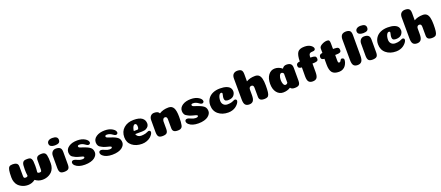

<svg xmlns="http://www.w3.org/2000/svg" viewBox="118 -2189 8494 3694"><g transform="rotate(-20 4365.0 -342.5)"><path d="M590 -150Q616 -150 622.5 -162.5Q629 -175 629 -209L630 -388Q630 -434 656 -455.5Q682 -477 744 -477Q771 -477 788 -471Q805 -465 817.5 -451.5Q830 -438 836.5 -410.5Q843 -383 846 -344.5Q849 -306 849 -246Q849 -193 832.5 -149.5Q816 -106 790.5 -79Q765 -52 731 -33.5Q697 -15 663 -7.5Q629 0 595 0Q514 0 446 -51Q379 0 298 0Q264 0 230.5 -7.5Q197 -15 162.5 -33.5Q128 -52 102 -79Q76 -106 59.5 -149.5Q43 -193 43 -246Q43 -345 52 -392.5Q61 -440 82 -458.5Q103 -477 148 -477Q190 -477 215 -467Q240 -457 250.5 -438Q261 -419 261 -388L262 -210Q262 -195 262.5 -188.5Q263 -182 265 -172.5Q267 -163 271 -159.5Q275 -156 282 -153Q289 -150 300 -150Q340 -150 347 -173Q338 -233 338 -302Q338 -360 342 -392.5Q346 -425 359.5 -445Q373 -465 393 -471Q413 -477 450 -477Q483 -477 502 -471Q521 -465 533 -445Q545 -425 549 -392.5Q553 -360 553 -302Q553 -232 545 -172Q552 -150 590 -150Z M933 -616Q933 -649 961.5 -670.5Q990 -692 1042 -692Q1151 -692 1151 -616Q1151 -574 1123.5 -557Q1096 -540 1042 -540Q995 -540 964 -558Q933 -576 933 -616ZM1150 -107Q1150 -47 1125 -23.5Q1100 0 1037 0Q978 0 956.5 -27.5Q935 -55 935 -118V-364Q935 -415 962.5 -446Q990 -477 1036 -477Q1090 -477 1120 -453.5Q1150 -430 1150 -367Z M1476 -484Q1569 -484 1631 -446Q1693 -408 1693 -363Q1693 -350 1682 -339Q1671 -328 1654 -328Q1639 -328 1621 -338.5Q1603 -349 1587 -361Q1571 -373 1545 -383Q1519 -393 1490 -393Q1451 -393 1451 -369Q1451 -352 1471 -342Q1491 -332 1529.5 -321Q1568 -310 1588 -300Q1663 -271 1691 -237.5Q1719 -204 1719 -149Q1719 -122 1704 -95.5Q1689 -69 1659 -45.5Q1629 -22 1577.5 -7.5Q1526 7 1460 7Q1331 7 1267 -52Q1236 -81 1236 -112Q1236 -131 1248.5 -142Q1261 -153 1284 -153Q1307 -153 1354 -130.5Q1401 -108 1441 -108Q1496 -108 1496 -135Q1496 -149 1467 -157.5Q1438 -166 1391 -178Q1344 -190 1316 -208Q1272 -227 1254.5 -255.5Q1237 -284 1237 -325Q1237 -395 1303.5 -439.5Q1370 -484 1476 -484Z M2038 -484Q2131 -484 2193 -446Q2255 -408 2255 -363Q2255 -350 2244 -339Q2233 -328 2216 -328Q2201 -328 2183 -338.5Q2165 -349 2149 -361Q2133 -373 2107 -383Q2081 -393 2052 -393Q2013 -393 2013 -369Q2013 -352 2033 -342Q2053 -332 2091.5 -321Q2130 -310 2150 -300Q2225 -271 2253 -237.5Q2281 -204 2281 -149Q2281 -122 2266 -95.5Q2251 -69 2221 -45.5Q2191 -22 2139.5 -7.5Q2088 7 2022 7Q1893 7 1829 -52Q1798 -81 1798 -112Q1798 -131 1810.5 -142Q1823 -153 1846 -153Q1869 -153 1916 -130.5Q1963 -108 2003 -108Q2058 -108 2058 -135Q2058 -149 2029 -157.5Q2000 -166 1953 -178Q1906 -190 1878 -208Q1834 -227 1816.5 -255.5Q1799 -284 1799 -325Q1799 -395 1865.5 -439.5Q1932 -484 2038 -484Z M2630 6Q2508 6 2428.5 -57Q2349 -120 2349 -229Q2349 -347 2427.5 -415.5Q2506 -484 2630 -484Q2747 -484 2801.5 -442.5Q2856 -401 2856 -329Q2856 -315 2852.5 -302Q2849 -289 2841.5 -276.5Q2834 -264 2821.5 -253.5Q2809 -243 2793 -234.5Q2777 -226 2755 -221.5Q2733 -217 2708 -217L2567 -216Q2577 -184 2603 -165.5Q2629 -147 2669 -147Q2712 -147 2757 -158Q2776 -163 2798.5 -174Q2821 -185 2831 -185Q2848 -185 2857.5 -175Q2867 -165 2867 -150Q2867 -132 2851 -106.5Q2835 -81 2806.5 -55.5Q2778 -30 2731 -12Q2684 6 2630 6ZM2562 -280Q2631 -281 2637 -281Q2652 -281 2659 -299Q2664 -312 2664 -335Q2664 -398 2626 -398Q2612 -398 2598.5 -383Q2585 -368 2575 -340.5Q2565 -313 2562 -280Z M3257 -269Q3257 -325 3213 -325Q3192 -325 3178.5 -307.5Q3165 -290 3163 -261V-107Q3163 -46 3138 -23Q3113 0 3050 0Q2991 0 2969.5 -27.5Q2948 -55 2948 -118V-364Q2948 -415 2975.5 -446Q3003 -477 3049 -477Q3087 -477 3113 -466Q3139 -455 3152 -428Q3230 -479 3342 -479Q3413 -479 3444.5 -423Q3476 -367 3476 -239Q3476 -176 3473 -136.5Q3470 -97 3463.5 -68.5Q3457 -40 3443 -26Q3429 -12 3410.5 -6Q3392 0 3363 0Q3307 0 3282.5 -21Q3258 -42 3258 -83Z M3801 -484Q3894 -484 3956 -446Q4018 -408 4018 -363Q4018 -350 4007 -339Q3996 -328 3979 -328Q3964 -328 3946 -338.5Q3928 -349 3912 -361Q3896 -373 3870 -383Q3844 -393 3815 -393Q3776 -393 3776 -369Q3776 -352 3796 -342Q3816 -332 3854.5 -321Q3893 -310 3913 -300Q3988 -271 4016 -237.5Q4044 -204 4044 -149Q4044 -122 4029 -95.5Q4014 -69 3984 -45.5Q3954 -22 3902.5 -7.5Q3851 7 3785 7Q3656 7 3592 -52Q3561 -81 3561 -112Q3561 -131 3573.5 -142Q3586 -153 3609 -153Q3632 -153 3679 -130.5Q3726 -108 3766 -108Q3821 -108 3821 -135Q3821 -149 3792 -157.5Q3763 -166 3716 -178Q3669 -190 3641 -208Q3597 -227 3579.5 -255.5Q3562 -284 3562 -325Q3562 -395 3628.5 -439.5Q3695 -484 3801 -484Z M4414 -374Q4414 -397 4388 -397Q4369 -397 4354 -376Q4339 -355 4331 -323.5Q4323 -292 4323 -258Q4323 -208 4353.5 -177Q4384 -146 4436 -146Q4487 -146 4524 -158Q4539 -162 4560.5 -173Q4582 -184 4591 -184Q4605 -184 4614 -179Q4623 -174 4626.5 -167Q4630 -160 4630 -152Q4630 -138 4620.5 -118Q4611 -98 4591 -76Q4571 -54 4544.5 -35.5Q4518 -17 4479 -5Q4440 7 4397 7Q4273 7 4193 -59.5Q4113 -126 4113 -242Q4113 -316 4149.5 -371.5Q4186 -427 4250 -455.5Q4314 -484 4397 -484Q4476 -484 4527.5 -465.5Q4579 -447 4601 -416Q4623 -385 4623 -342Q4623 -323 4615.5 -303Q4608 -283 4592.5 -263Q4577 -243 4547 -230.5Q4517 -218 4477 -218Q4459 -218 4447.5 -220Q4436 -222 4423.5 -228.5Q4411 -235 4405 -250Q4399 -265 4399 -288Q4399 -308 4406.5 -336.5Q4414 -365 4414 -374Z M5030 -268Q5030 -325 4986 -325Q4978 -325 4971.5 -323Q4965 -321 4959.5 -318Q4954 -315 4949.5 -309.5Q4945 -304 4941.5 -297.5Q4938 -291 4936.5 -282Q4935 -273 4935 -262V-152Q4935 -70 4908.5 -35.5Q4882 -1 4828 -1Q4772 -1 4746 -32.5Q4720 -64 4720 -144L4718 -570Q4718 -632 4748 -661Q4778 -690 4828 -690Q4881 -690 4908 -668Q4935 -646 4935 -579V-434Q5009 -479 5115 -479Q5163 -479 5192 -454.5Q5221 -430 5235 -377Q5249 -324 5249 -238Q5249 -194 5247.5 -162Q5246 -130 5243 -103.5Q5240 -77 5234 -60Q5228 -43 5220 -31Q5212 -19 5199.5 -12.5Q5187 -6 5172 -3Q5157 0 5136 0Q5080 0 5055.5 -20.5Q5031 -41 5031 -83Z M5520 6Q5441 6 5389 -58.5Q5337 -123 5337 -235Q5337 -349 5388.5 -416.5Q5440 -484 5520 -484Q5601 -484 5670 -427Q5697 -477 5757 -477Q5811 -477 5841 -453.5Q5871 -430 5871 -367V-107Q5871 -47 5846 -23.5Q5821 0 5758 0Q5692 0 5671 -37Q5607 6 5520 6ZM5656 -331Q5639 -360 5612 -360Q5586 -360 5570 -322Q5554 -284 5554 -235Q5554 -189 5569 -153Q5584 -117 5611 -117Q5639 -117 5656 -144Z M6258 -526Q6237 -509 6237 -447Q6304 -447 6330 -434.5Q6356 -422 6356 -380Q6356 -346 6328 -335.5Q6300 -325 6237 -325V-150Q6237 -65 6210.5 -32.5Q6184 0 6127 0Q6071 0 6045 -31.5Q6019 -63 6019 -143L6020 -325Q5946 -326 5946 -383Q5946 -442 6021 -446Q6022 -575 6058.5 -629.5Q6095 -684 6199 -684Q6282 -684 6328.5 -650Q6375 -616 6375 -581Q6375 -566 6362.5 -554.5Q6350 -543 6327 -543Q6278 -543 6258 -526Z M6485 -214V-332Q6460 -333 6445 -340.5Q6430 -348 6423.5 -360Q6417 -372 6417 -390Q6417 -447 6486 -452V-545Q6486 -583 6541 -613.5Q6596 -644 6650 -644Q6683 -644 6693 -625Q6703 -606 6703 -568L6704 -453H6731Q6786 -453 6806.5 -438.5Q6827 -424 6827 -386Q6827 -370 6821 -359Q6815 -348 6801.5 -342Q6788 -336 6769 -333.5Q6750 -331 6722 -331H6704V-221Q6704 -205 6705.5 -194.5Q6707 -184 6710 -178Q6713 -172 6718.5 -170Q6724 -168 6732 -168Q6744 -168 6752 -176.5Q6760 -185 6764.5 -195.5Q6769 -206 6776.5 -214.5Q6784 -223 6794 -223Q6817 -223 6829.5 -212Q6842 -201 6842 -185Q6842 -158 6831.5 -127Q6821 -96 6801 -67Q6781 -38 6745.5 -19Q6710 0 6666 0Q6567 0 6526 -50Q6485 -100 6485 -214Z M7156 -151Q7156 -70 7129 -35Q7102 0 7046 0Q6990 0 6964 -31.5Q6938 -63 6938 -143L6936 -565Q6936 -591 6941.5 -611Q6947 -631 6956.5 -645Q6966 -659 6980 -668Q6994 -677 7010.5 -681Q7027 -685 7046 -685Q7101 -685 7128.5 -663Q7156 -641 7156 -574Z M7245 -616Q7245 -649 7273.5 -670.5Q7302 -692 7354 -692Q7463 -692 7463 -616Q7463 -574 7435.5 -557Q7408 -540 7354 -540Q7307 -540 7276 -558Q7245 -576 7245 -616ZM7462 -107Q7462 -47 7437 -23.5Q7412 0 7349 0Q7290 0 7268.5 -27.5Q7247 -55 7247 -118V-364Q7247 -415 7274.5 -446Q7302 -477 7348 -477Q7402 -477 7432 -453.5Q7462 -430 7462 -367Z M7849 -374Q7849 -397 7823 -397Q7804 -397 7789 -376Q7774 -355 7766 -323.5Q7758 -292 7758 -258Q7758 -208 7788.5 -177Q7819 -146 7871 -146Q7922 -146 7959 -158Q7974 -162 7995.5 -173Q8017 -184 8026 -184Q8040 -184 8049 -179Q8058 -174 8061.5 -167Q8065 -160 8065 -152Q8065 -138 8055.5 -118Q8046 -98 8026 -76Q8006 -54 7979.5 -35.5Q7953 -17 7914 -5Q7875 7 7832 7Q7708 7 7628 -59.5Q7548 -126 7548 -242Q7548 -316 7584.5 -371.5Q7621 -427 7685 -455.5Q7749 -484 7832 -484Q7911 -484 7962.5 -465.5Q8014 -447 8036 -416Q8058 -385 8058 -342Q8058 -323 8050.5 -303Q8043 -283 8027.5 -263Q8012 -243 7982 -230.5Q7952 -218 7912 -218Q7894 -218 7882.5 -220Q7871 -222 7858.5 -228.5Q7846 -235 7840 -250Q7834 -265 7834 -288Q7834 -308 7841.5 -336.5Q7849 -365 7849 -374Z M8465 -268Q8465 -325 8421 -325Q8413 -325 8406.5 -323Q8400 -321 8394.5 -318Q8389 -315 8384.5 -309.5Q8380 -304 8376.5 -297.5Q8373 -291 8371.5 -282Q8370 -273 8370 -262V-152Q8370 -70 8343.5 -35.5Q8317 -1 8263 -1Q8207 -1 8181 -32.5Q8155 -64 8155 -144L8153 -570Q8153 -632 8183 -661Q8213 -690 8263 -690Q8316 -690 8343 -668Q8370 -646 8370 -579V-434Q8444 -479 8550 -479Q8598 -479 8627 -454.5Q8656 -430 8670 -377Q8684 -324 8684 -238Q8684 -194 8682.5 -162Q8681 -130 8678 -103.5Q8675 -77 8669 -60Q8663 -43 8655 -31Q8647 -19 8634.5 -12.5Q8622 -6 8607 -3Q8592 0 8571 0Q8515 0 8490.5 -20.5Q8466 -41 8466 -83Z"/></g></svg>

Font: Coiny 2.0
Style: Regular
Weight: 400
Version: Version 1.001 July 11, 2018